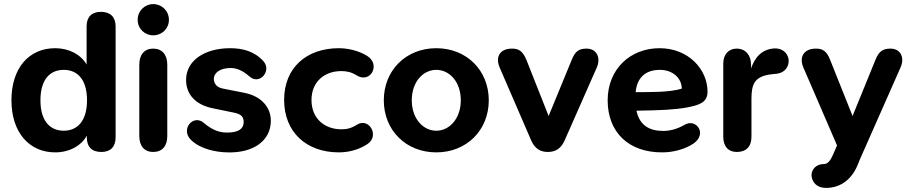

<svg xmlns="http://www.w3.org/2000/svg" viewBox="-20 -736 4458 940"><path d="M250 10C319 10 378 -22 405 -72V-64C405 -17 430 8 476 8C521 8 546 -17 546 -64V-607C546 -653 520 -678 474 -678C429 -678 404 -653 404 -607V-420C376 -469 318 -500 250 -500C122 -500 36 -403 36 -245C36 -88 123 10 250 10ZM292 -96C224 -96 178 -145 178 -245C178 -346 224 -394 292 -394C360 -394 406 -346 406 -245C406 -145 360 -96 292 -96Z M730 8C774 8 799 -21 799 -70V-419C799 -469 773 -498 730 -498C687 -498 662 -469 662 -419V-70C662 -21 687 8 730 8ZM730 -563C772 -563 807 -595 807 -639C807 -683 772 -716 730 -716C689 -716 654 -683 654 -639C654 -595 689 -563 730 -563Z M1093 10C1222 14 1306 -48 1306 -145C1306 -210 1260 -266 1174 -282L1073 -302C1039 -308 1027 -329 1027 -349C1027 -381 1059 -403 1110 -403C1137 -403 1167 -392 1201 -362C1250 -317 1312 -389 1270 -436C1226 -485 1168 -500 1107 -500C981 -500 891 -439 891 -345C891 -273 938 -223 1021 -206L1123 -185C1159 -178 1173 -166 1173 -139C1173 -107 1151 -87 1092 -87C1059 -87 1024 -95 977 -135C926 -178 862 -103 915 -51C961 -6 1037 9 1093 10Z M1639 10C1681 10 1732 0 1778 -30C1840 -70 1788 -160 1730 -127C1699 -107 1677 -103 1651 -103C1570 -103 1505 -155 1505 -246C1505 -338 1571 -388 1651 -388C1677 -388 1701 -383 1726 -367C1794 -325 1845 -420 1778 -462C1735 -489 1681 -500 1639 -500C1480 -500 1371 -404 1371 -247C1371 -89 1480 10 1639 10Z M2116 10C2265 10 2373 -99 2373 -245C2373 -391 2265 -500 2116 -500C1967 -500 1859 -391 1859 -245C1859 -99 1967 10 2116 10ZM2116 -96C2051 -96 1996 -156 1996 -245C1996 -335 2051 -394 2116 -394C2181 -394 2236 -335 2236 -245C2236 -156 2181 -96 2116 -96Z M2662 8C2701 8 2728 -10 2745 -50L2902 -406C2923 -455 2900 -498 2852 -498C2814 -498 2796 -485 2779 -443L2666 -168L2558 -441C2540 -485 2521 -498 2487 -498C2425 -498 2405 -455 2426 -406L2580 -50C2597 -10 2624 8 2662 8Z M3223 10C3279 10 3336 -7 3375 -33C3445 -81 3388 -160 3330 -124C3294 -104 3261 -95 3227 -95C3160 -95 3111 -122 3096 -194C3219 -196 3284 -199 3344 -210C3399 -221 3444 -232 3444 -287C3444 -395 3352 -500 3209 -500C3064 -500 2955 -396 2955 -245C2955 -89 3057 11 3223 10ZM3092 -285C3099 -357 3141 -394 3211 -394C3270 -394 3317 -357 3318 -302C3258 -284 3171 -285 3092 -285Z M3587 8C3634 8 3659 -19 3659 -66V-250C3659 -322 3671 -364 3763 -373L3783 -375C3825 -380 3844 -413 3841 -444C3837 -479 3807 -501 3770 -499C3706 -494 3675 -452 3657 -401V-419C3657 -465 3631 -498 3586 -498C3550 -498 3521 -472 3521 -425V-66C3521 -19 3546 8 3587 8Z M3953 125C3957 158 3980 184 4024 184C4099 184 4154 138 4182 64L4187 51L4389 -406C4411 -455 4388 -498 4340 -498C4302 -498 4283 -485 4266 -443L4154 -168L4045 -441C4028 -485 4009 -498 3975 -498C3913 -498 3892 -455 3913 -406L4078 -24L4058 22L4054 30C4041 60 4025 67 4014 67C3975 67 3952 94 3953 125Z"/></svg>

Font: SN Pro
Style: Bold
Weight: 700
Designer: Tobias Whetton
Foundry: Supernotes
Version: Version 1.003;Glyphs 3.3 (3324)